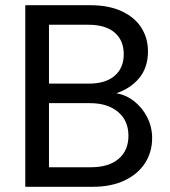

<svg xmlns="http://www.w3.org/2000/svg" viewBox="-20 -717 653 737"><path d="M426 -359Q464 -353 495.5 -328Q527 -303 545.5 -266Q564 -229 564 -187Q564 -134 537 -91.5Q510 -49 458.5 -24.5Q407 0 337 0H77V-697H327Q398 -697 448 -673.5Q498 -650 523 -610Q548 -570 548 -520Q548 -458 514.5 -417.5Q481 -377 426 -359ZM168 -396H321Q385 -396 420 -426Q455 -456 455 -509Q455 -562 420 -592Q385 -622 319 -622H168ZM329 -75Q397 -75 435 -107Q473 -139 473 -196Q473 -254 433 -287.5Q393 -321 326 -321H168V-75Z"/></svg>

Font: MSTAGE
Style: Regular
Weight: 400
Designer: Ninad Kale (Devanagari), Jonny Pinhorn (Latin)
Foundry: Indian Type Foundry
Version: 4.004